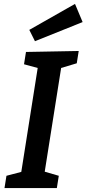

<svg xmlns="http://www.w3.org/2000/svg" viewBox="-20 -963 443 983"><path d="M373 -639 293 -615 209 -84 281 -63 271 0H3L13 -63L89 -83L173 -615L103 -634L113 -697L383 -702ZM159 -752 130 -810 364 -943 403 -850Z"/></svg>

Font: Bitter SemiBold
Style: Italic
Weight: 600
Italic angle: -9°
Designer: Sol Matas, and Bitter project Authors
Foundry: Sol Matas
Version: Version 2.001